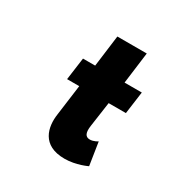

<svg xmlns="http://www.w3.org/2000/svg" viewBox="-73 -273 302 328"><g transform="rotate(30 77.5 -109.0)"><path d="M62 -160H38L32 -116H56L48 -56C44 -29 51 4 96 4C119 4 139 -6 139 -6L132 -51C132 -51 125 -46 117 -46C108 -46 105 -53 107 -67L114 -116H148L154 -160H120L128 -222H70Z"/></g></svg>

Font: Hussar Tani
Style: DwaKurs
Weight: 700
Foundry: Cannot Into Space Fonts
Version: Version 0.92